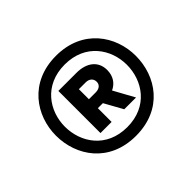

<svg xmlns="http://www.w3.org/2000/svg" viewBox="-95 -877 622 622"><g transform="rotate(-45 216.0 -566.5)"><path d="M216 -383C339 -383 399 -474 399 -567C399 -658 338 -750 216 -750C94 -750 33 -658 33 -567C33 -474 94 -383 216 -383ZM216 -423C121 -423 74 -495 74 -567C74 -638 121 -710 216 -710C311 -710 358 -638 358 -567C358 -495 311 -423 216 -423ZM192 -471V-534H215L250 -471H304L265 -542C287 -552 301 -572 301 -600C301 -641 270 -664 224 -664H141V-471ZM223 -621C239 -621 250 -612 250 -597C250 -583 239 -575 223 -575H192V-621Z"/></g></svg>

Font: Be Vietnam Pro SemiBold
Style: Regular
Weight: 600
Designer: Lam Bao, Tony Le, Vietanh Nguyen
Foundry: Yellow Type Foundry
Version: Version 1.002